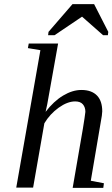

<svg xmlns="http://www.w3.org/2000/svg" viewBox="-20 -901 540 922"><path d="M174 -660 114 -670 118 -692H259L207 -401L199 -364Q238 -415 283 -442Q328 -469 371 -469Q420 -469 446 -442Q471 -416 471 -366Q471 -363 469 -345Q468 -340 416 -33L479 -21L476 1H329L378 -283Q388 -344 390 -364Q390 -386 378 -400Q366 -414 341 -414Q304 -414 262 -384Q220 -354 193 -309L139 0H58ZM211 -732 213 -748 328 -881H432L500 -748L498 -732H475L374 -821L242 -732Z"/></svg>

Font: Libra Serif Modern
Style: Italic
Weight: 400
Italic angle: -12°
Designer: Stefan Peev, Context Ltd
Foundry: Stefan Peev, Context Ltd
Version: Version 1.000